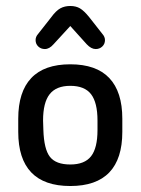

<svg xmlns="http://www.w3.org/2000/svg" viewBox="-20 -612 470 642"><path d="M41 -215V-171Q41 -81 84.5 -35.5Q128 10 215 10Q302 10 345.5 -35.5Q389 -81 389 -171V-215Q389 -305 345.5 -351Q302 -397 215 -397Q128 -397 84.5 -351Q41 -305 41 -215ZM306 -209V-177Q306 -117 284.5 -89.5Q263 -62 215 -62Q167 -62 147 -87.5Q127 -113 125 -178L124 -209Q124 -269 146 -297Q168 -325 215 -325Q263 -325 284.5 -297Q306 -269 306 -209ZM215 -525 270 -464Q285 -448 300 -448Q313 -448 322 -456.5Q331 -465 331 -478Q331 -489 322 -499L278 -555Q261 -576 247.5 -584Q234 -592 215 -592Q196 -592 181.5 -584Q167 -576 151 -554L107 -498Q99 -489 99 -478Q99 -465 108 -456.5Q117 -448 130 -448Q145 -448 159 -464Z"/></svg>

Font: Beiruti Medium
Style: Regular
Weight: 500
Designer: Arlette Boutros
Foundry: Boutros
Version: Version 1.41